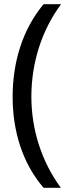

<svg xmlns="http://www.w3.org/2000/svg" viewBox="-20 -734 340 912"><path d="M40 -274C40 -113 86 41 187 158H269C177 33 129 -120 129 -275C129 -433 177 -589 270 -714H187C86 -593 40 -437 40 -274Z"/></svg>

Font: Noto Sans Khmer Condensed
Style: Regular
Weight: 400
Width: 3
Designer: Danh Hong and the Monotype Design Team
Foundry: Monotype Imaging Inc.
Version: Version 2.004